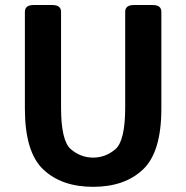

<svg xmlns="http://www.w3.org/2000/svg" viewBox="-20 -720 734 757"><path d="M78.1 -291.5V-673.3Q78.1 -700.2 112.3 -700.2H186.5Q220.7 -700.2 220.7 -673.3V-296.4Q220.7 -164.6 259.5 -131.6Q298.3 -98.6 347.2 -98.6Q396 -98.6 434.8 -131.6Q473.6 -164.6 473.6 -296.4V-673.3Q473.6 -700.2 507.8 -700.2H582Q616.2 -700.2 616.2 -673.3V-291.5Q616.2 -120.6 543.9 -52Q471.7 16.6 347.2 16.6Q222.7 16.6 150.4 -52Q78.1 -120.6 78.1 -291.5Z"/></svg>

Font: Istok Web
Style: Bold
Weight: 700
Designer: Andrey V. Panov
Foundry: Andrey V. Panov
Version: Version 1.0.2g